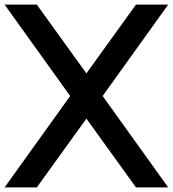

<svg xmlns="http://www.w3.org/2000/svg" viewBox="-20 -820 756 840"><path d="M716 0 429 -400 716 -800H575L358 -499L141 -800H0L287 -400L0 0H141L358 -301L575 0Z"/></svg>

Font: Gauge Heavy
Style: Bold
Weight: 900
Designer: Daniel Pimley
Foundry: Daniel Pimley
Version: Version 1.003;PS 001.001;hotconv 1.0.56